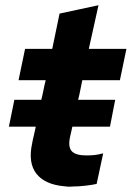

<svg xmlns="http://www.w3.org/2000/svg" viewBox="-20 -708 504 735"><path d="M103 -159Q106 -176 110 -191.5Q114 -207 117 -223H14Q19 -249 24.5 -274.5Q30 -300 35 -326H138Q143 -345 146.5 -363.5Q150 -382 155 -401H51Q57 -431 63.5 -461Q70 -491 76 -521H180Q187 -555 194 -588.5Q201 -622 208 -656Q246 -664 282.5 -672Q319 -680 357 -688Q348 -646 338.5 -604.5Q329 -563 320 -521H464Q458 -491 451.5 -461Q445 -431 439 -401H295Q291 -382 287.5 -363.5Q284 -345 279 -326H421Q416 -300 411 -274.5Q406 -249 401 -223H257Q255 -213 252.5 -203Q250 -193 248 -183Q240 -145 255 -129Q270 -113 311 -113Q328 -113 342 -114.5Q356 -116 375 -121Q369 -92 362.5 -62.5Q356 -33 350 -4Q333 0 306 3Q279 6 257 6Q248 7 240.5 6.5Q233 6 225 5Q151 -2 119 -43.5Q87 -85 103 -159Z"/></svg>

Font: Rosa Sans
Style: Bold Italic
Weight: 700
Italic angle: -12°
Designer: Pentagram / MCKL
Foundry: Pentagram / MCKL
Version: Version 1.005;September 16, 2019;FontCreator 11.5.0.2425 64-